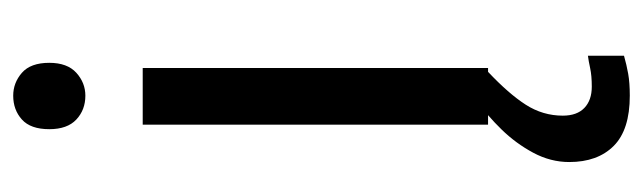

<svg xmlns="http://www.w3.org/2000/svg" viewBox="-370 -408 997 298"><g transform="rotate(-90 129.0 -258.5)"><path d="M173 -536V0H85V-536ZM130 -737Q150 -737 165.5 -723.5Q181 -710 181 -681Q181 -653 165.5 -639Q150 -625 130 -625Q108 -625 93 -639Q78 -653 78 -681Q78 -710 93 -723.5Q108 -737 130 -737ZM99 116Q99 138 111 149.5Q123 161 144 161Q161 161 172.5 158.5Q184 156 192 155V211Q178 215 164 217.5Q150 220 130 220Q77 220 52 195Q27 170 27 126Q27 97 41.5 70Q56 43 77.5 21Q99 -1 119 -15L167 0Q133 32 116 58.5Q99 85 99 116Z"/></g></svg>

Font: Noto Sans Cherokee
Style: Regular
Weight: 400
Designer: Monotype Design Team
Foundry: Monotype Imaging Inc.
Version: Version 2.001